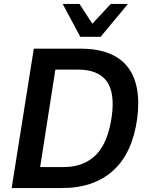

<svg xmlns="http://www.w3.org/2000/svg" viewBox="-20 -951 755 971"><path d="M39 0 151 -705H386Q551 -705 623.5 -615Q696 -525 674 -352Q662 -265 632 -199.5Q602 -134 553.5 -89.5Q505 -45 440 -22.5Q375 0 292 0ZM183 -106H300Q354 -106 396 -122.5Q438 -139 468 -170.5Q498 -202 517 -250Q536 -298 545 -361Q562 -483 519 -541Q476 -599 374 -599H260ZM386 -765 297 -931H382L447 -831L540 -931H627L489 -765Z"/></svg>

Font: Nunito Sans 10pt SemiCondensed
Style: Bold Italic
Weight: 700
Width: 4
Italic angle: -9°
Designer: Vernon Adams
Foundry: Vernon Adams
Version: Version 3.101;gftools[0.9.27]